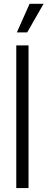

<svg xmlns="http://www.w3.org/2000/svg" viewBox="-20 -959 242 979"><path d="M125.5 -727.5H63V0H125.5ZM65.9 -793.9H118.7L202.1 -939.5H130.9Z"/></svg>

Font: Raveo Display Display Light
Style: Regular
Weight: 300
Designer: Jakub Foglar, Rasmus Andersson (Inter)
Foundry: Jakubfoglar.com
Version: Version 1.100;Glyphs 3.2.3 (3260)